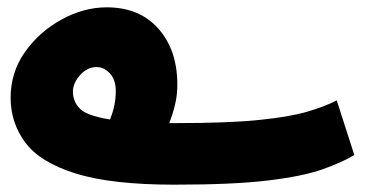

<svg xmlns="http://www.w3.org/2000/svg" viewBox="-20 -483 998 524"><path d="M456 21Q617 21 712 9.5Q807 -2 860.5 -21Q914 -40 947 -60L899 -209Q866 -192 818 -178Q770 -164 686 -155.5Q602 -147 460 -147Q450 -147 442 -147Q451 -170 457.5 -196.5Q464 -223 464 -252Q464 -346 412.5 -404.5Q361 -463 271 -463Q209 -463 148.5 -430Q88 -397 48.5 -341.5Q9 -286 9 -216Q9 -148 49 -94Q89 -40 186.5 -9.5Q284 21 456 21ZM179 -233Q179 -256 198.5 -278Q218 -300 244 -300Q264 -300 280 -282.5Q296 -265 296 -235Q296 -194 280 -157Q217 -167 198 -186.5Q179 -206 179 -233Z"/></svg>

Font: Noto Sans Arabic Condensed Black
Style: Regular
Weight: 900
Width: 3
Designer: Nadine Chahine
Foundry: Monotype Imaging Inc.
Version: 1.001